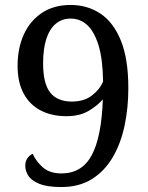

<svg xmlns="http://www.w3.org/2000/svg" viewBox="-20 -744 599 775"><path d="M227 11Q171 11 139 -2Q107 -15 94.5 -34.5Q82 -54 82 -75Q82 -94 91.5 -106.5Q101 -119 112 -123Q126 -92 153.5 -68Q181 -44 228 -44Q311 -44 350.5 -118Q390 -192 395 -343Q373 -317 337 -296Q301 -275 248 -275Q190 -275 145.5 -297.5Q101 -320 76 -365.5Q51 -411 51 -478Q51 -550 76.5 -605.5Q102 -661 150 -692.5Q198 -724 265 -724Q333 -724 385.5 -689Q438 -654 468 -580Q498 -506 498 -388Q498 -309 483 -237.5Q468 -166 435.5 -110Q403 -54 351.5 -21.5Q300 11 227 11ZM270 -334Q319 -334 351 -358.5Q383 -383 396 -415Q395 -504 378 -560Q361 -616 332.5 -642.5Q304 -669 265 -669Q230 -669 205 -648Q180 -627 167 -587Q154 -547 154 -488Q154 -406 183 -370Q212 -334 270 -334Z"/></svg>

Font: Noto Serif Kannada
Style: Regular
Weight: 400
Designer: Universal Thirst, Indian Type Foundry and the Monotype Design Team
Foundry: Monotype Imaging Inc.
Version: Version 2.003